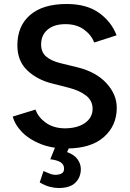

<svg xmlns="http://www.w3.org/2000/svg" viewBox="-20 -732 650 962"><path d="M313 12Q240 12 183.5 -10.5Q127 -33 91 -69.5Q55 -106 44 -148L158 -183Q171 -145 209 -117.5Q247 -90 303 -89Q368 -89 406 -116Q444 -143 444 -187Q444 -227 412 -252.5Q380 -278 326 -292L240 -314Q165 -333 116 -380Q67 -427 67 -505Q67 -602 131 -657Q195 -712 314 -712Q415 -712 477 -667Q539 -622 564 -555L452 -519Q437 -558 400 -584.5Q363 -611 308 -611Q251 -611 218.5 -583.5Q186 -556 186 -509Q186 -470 211.5 -448.5Q237 -427 281 -416L367 -395Q461 -372 513 -315.5Q565 -259 565 -192Q565 -102 500 -45Q435 12 313 12ZM274 210Q253 210 229.5 204Q206 198 179 182L198 125Q214 132 229 138Q244 144 257 144Q275 144 288 137.5Q301 131 301 113Q301 92 283.5 81Q266 70 232 66L261 -6L329 2L316 30Q352 43 368.5 66Q385 89 385 115Q385 156 358 183Q331 210 274 210Z"/></svg>

Font: Figtree SemiBold
Style: Regular
Weight: 600
Designer: Erik Kennedy
Foundry: Erik Kennedy
Version: Version 2.001; ttfautohint (v1.8.4.7-5d5b);gftools[0.9.27]